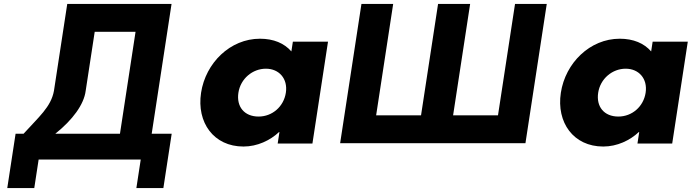

<svg xmlns="http://www.w3.org/2000/svg" viewBox="-20 -723 3484 967"><path d="M844.7 -49.5H744L844 -703.2H318.7L251.7 -265.4C236.7 -183.8 174.6 -133.7 98.8 -49.5H58.5L16.6 224.2H152.6L174.6 80.5H688.8L666.8 224.2H802.8ZM411.5 -265.4 457 -562.9H662.7L584.2 -49.5H258.6C345.8 -119.2 402.7 -196.6 411.5 -265.4Z M1180.7 -256C1191.5 -327 1252.2 -377 1319.2 -377C1385.2 -377 1430.5 -327 1419.7 -256C1409 -186 1351.3 -136 1282.3 -136C1210.3 -136 1170 -186 1180.7 -256ZM992.7 -256C969.7 -106 1056.2 15 1206.2 15C1276.2 15 1340.9 -16 1385.4 -58H1387.4L1378.5 0H1553.5L1632 -513H1455L1447.5 -464C1411.8 -505 1358.3 -528 1289.3 -528C1139.3 -528 1015.6 -406 992.7 -256Z M2626.4 -1.9 2733.7 -703.1H2573.9L2488.1 -142.1H2262L2347.8 -703.1H2186.3L2100.5 -142.1H1874.4L1960.2 -703.1H1800.4L1693.1 -1.9Z M2992.7 -256C3003.5 -327 3064.2 -377 3131.2 -377C3197.2 -377 3242.5 -327 3231.7 -256C3221 -186 3163.3 -136 3094.3 -136C3022.3 -136 2982 -186 2992.7 -256ZM2804.7 -256C2781.7 -106 2868.2 15 3018.2 15C3088.2 15 3152.9 -16 3197.4 -58H3199.4L3190.5 0H3365.5L3444 -513H3267L3259.5 -464C3223.8 -505 3170.3 -528 3101.3 -528C2951.3 -528 2827.6 -406 2804.7 -256Z"/></svg>

Font: Sztylet
Style: BdObl
Weight: 700
Foundry: Cannot Into Space Fonts, PlusOne Fonts
Version: Version 0.12